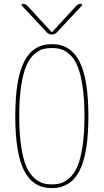

<svg xmlns="http://www.w3.org/2000/svg" viewBox="-20 -970 540 1000"><path d="M224.6 -800.8 93.8 -940.4Q91.8 -943.4 93.3 -946.8Q94.7 -950.2 98.6 -950.2Q111.3 -950.2 122.1 -940.4L248 -803.7H250H252L377.9 -940.4Q387.7 -950.2 401.4 -950.2Q405.3 -950.2 407.2 -946.8Q409.2 -943.4 406.2 -940.4L275.4 -800.8Q264.6 -790 250 -790Q235.4 -790 224.6 -800.8ZM298.8 -713.4Q277.3 -719.7 250 -719.7Q222.7 -719.7 201.2 -713.4Q179.7 -707 156.2 -685.5Q132.8 -664.1 116.7 -626.5Q100.6 -588.9 90.3 -522.5Q80.1 -456.1 80.1 -365.2Q80.1 -274.4 90.3 -207.5Q100.6 -140.6 116.7 -103.5Q132.8 -66.4 156.2 -44.9Q179.7 -23.4 201.2 -16.6Q222.7 -9.8 250 -9.8Q277.3 -9.8 298.8 -16.6Q320.3 -23.4 343.8 -44.9Q367.2 -66.4 383.3 -103.5Q399.4 -140.6 409.7 -207.5Q419.9 -274.4 419.9 -365.2Q419.9 -456.1 409.7 -522.5Q399.4 -588.9 383.3 -626.5Q367.2 -664.1 343.8 -685.5Q320.3 -707 298.8 -713.4ZM394 -80.6Q347.7 9.8 250 9.8Q152.3 9.8 106 -80.6Q59.6 -170.9 59.6 -364.7Q59.6 -558.6 106 -649.4Q152.3 -740.2 250 -740.2Q347.7 -740.2 394 -649.4Q440.4 -558.6 440.4 -364.7Q440.4 -170.9 394 -80.6Z"/></svg>

Font: Rounded Mgen+ 1m thin
Style: Regular
Weight: 100
Designer: [Source Han Sans]
Ryoko NISHIZUKA  (kana & ideographs); Paul D. Hunt (Latin, Greek & Cyrillic); Wenlong ZHANG  (bopomofo
Version: Version 1.059.20150602